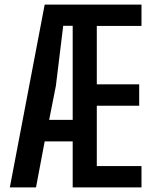

<svg xmlns="http://www.w3.org/2000/svg" viewBox="-20 -820 666 840"><path d="M23 0 175.5 -800H599V-706.5H403.5V-451H589V-357.5H403.5V-93.5H599V0H298V-201.5H175.5L137.5 0ZM195 -295.5H298V-707H256.5L224.5 -444.5Z"/></svg>

Font: Big Shoulders Medium
Style: Regular
Weight: 500
Designer: Patric King
Foundry: XO Type Co
Version: Version 2.002